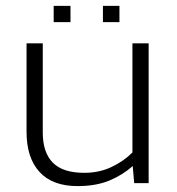

<svg xmlns="http://www.w3.org/2000/svg" viewBox="-20 -621 599 651"><path d="M162 -546V-601H219V-546ZM329 -546V-601H385V-546ZM243 10Q158 10 114 -38Q70 -86 70 -174V-474H125V-172Q125 -104 159 -69.5Q193 -35 266 -35Q316 -35 357.5 -54.5Q399 -74 429 -104V-474H484V0H435L430 -58Q395 -27 350 -8.5Q305 10 243 10Z"/></svg>

Font: Kanit ExtraLight
Style: Regular
Weight: 275
Designer: Katatrad Team
Foundry: CadsonDemak
Version: Version 2.000; ttfautohint (v1.8.3)